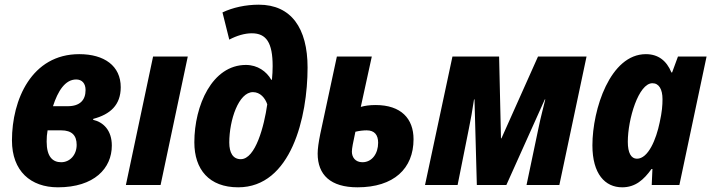

<svg xmlns="http://www.w3.org/2000/svg" viewBox="-20 -789 3034 819"><path d="M227 10C382 10 457 -71 457 -168C457 -233 421 -268 377 -278L378 -282C450 -301 495 -341 495 -417C495 -508 425 -558 318 -558C115 -558 31 -364 31 -190C31 -59 111 10 227 10ZM206 -336C227 -401 258 -450 305 -450C330 -450 345 -433 345 -405C345 -362 321 -336 269 -336ZM241 -97C205 -97 179 -120 179 -185C179 -204 180 -215 183 -233H241C287 -233 307 -211 307 -171C307 -128 278 -97 241 -97Z M517 0H665L781 -548H633Z M996 10C1222 10 1292 -290 1292 -501C1292 -669 1222 -769 1084 -769C1028 -769 973 -757 929 -736L958 -620C990 -637 1024 -647 1054 -647C1116 -647 1143 -607 1143 -507C1143 -489 1142 -469 1140 -449H1137C1117 -484 1079 -512 1029 -512C885 -512 809 -339 809 -182C809 -66 872 10 996 10ZM1007 -110C974 -110 958 -137 958 -181C958 -277 998 -396 1059 -396C1090 -396 1111 -371 1120 -344C1107 -252 1070 -110 1007 -110Z M1505 10C1660 10 1744 -70 1744 -195C1744 -283 1691 -341 1582 -341C1557 -341 1536 -338 1519 -333L1566 -548H1417L1346 -217C1339 -182 1335 -155 1335 -134C1335 -43 1390 10 1505 10ZM1526 -97C1495 -97 1481 -119 1481 -142C1481 -156 1486 -181 1496 -227C1512 -231 1530 -233 1544 -233C1578 -233 1593 -213 1593 -180C1593 -134 1567 -97 1526 -97Z M1793 0H1932L1980 -240C1988 -278 1995 -318 2002 -365H2004L2014 0H2140L2304 -365H2306C2299 -334 2287 -293 2276 -238L2226 0H2366L2482 -548H2275L2119 -199H2117L2109 -548H1910Z M2697 -112C2672 -112 2658 -137 2658 -184C2658 -281 2704 -434 2763 -434C2791 -434 2806 -408 2806 -366C2806 -340 2804 -312 2794 -267C2779 -194 2745 -112 2697 -112ZM2634 10C2690 10 2726 -22 2759 -68H2763L2760 0H2878L2994 -548H2872L2847 -480H2844C2823 -531 2787 -558 2735 -558C2583 -558 2507 -323 2507 -169C2507 -47 2561 10 2634 10Z"/></svg>

Font: Noto Sans Display SemiCondensed Extra
Style: Italic
Weight: 800
Width: 4
Italic angle: -12°
Designer: Monotype Design Team
Foundry: Monotype Imaging Inc.
Version: Version 1.900